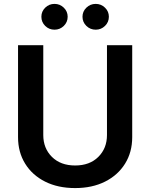

<svg xmlns="http://www.w3.org/2000/svg" viewBox="-20 -961 776 992"><path d="M368.2 10.7Q279.3 10.7 212.9 -22.7Q146.5 -56.2 109.9 -115.5Q73.2 -174.8 73.2 -252.4V-727.5H203.6V-263.2Q203.6 -194.8 248.3 -150.4Q293 -106 368.2 -106Q443.4 -106 488 -150.4Q532.7 -194.8 532.7 -263.2V-727.5H663.1V-252.4Q663.1 -174.8 626.2 -115.5Q589.4 -56.2 522.9 -22.7Q456.5 10.7 368.2 10.7ZM261.7 -807.6Q233.4 -807.6 213.6 -827.1Q193.8 -846.7 193.8 -874.5Q193.8 -901.9 213.6 -921.4Q233.4 -940.9 261.7 -940.9Q289.6 -940.9 309.6 -921.4Q329.6 -901.9 329.6 -874.5Q329.6 -846.7 309.6 -827.1Q289.6 -807.6 261.7 -807.6ZM474.6 -807.6Q446.3 -807.6 426.3 -827.1Q406.2 -846.7 406.2 -874.5Q406.2 -901.9 426.3 -921.4Q446.3 -940.9 474.6 -940.9Q502.4 -940.9 522.5 -921.4Q542.5 -901.9 542.5 -874.5Q542.5 -846.7 522.5 -827.1Q502.4 -807.6 474.6 -807.6Z"/></svg>

Font: Inter-SemiBold
Style: Regular
Weight: 600
Designer: Rasmus Andersson
Foundry: rsms
Version: Version 4.000;git-a52131595